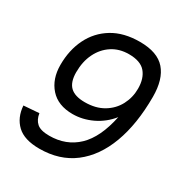

<svg xmlns="http://www.w3.org/2000/svg" viewBox="-173 -854 945 997"><g transform="rotate(30 300.0 -355.0)"><path d="M203 16Q113 16 69 -25.5Q25 -67 20 -137L112 -144Q117 -108 139.5 -88Q162 -68 214 -68Q315 -68 382 -132Q449 -196 477 -331Q436 -280 379 -253Q322 -226 263 -226Q175 -226 128 -279Q81 -332 81 -416Q81 -505 115.5 -575Q150 -645 216.5 -685.5Q283 -726 380 -726Q485 -726 532.5 -671.5Q580 -617 580 -512Q580 -349 536 -230.5Q492 -112 408 -48Q324 16 203 16ZM287 -311Q352 -311 398 -338.5Q444 -366 468 -411.5Q492 -457 492 -510Q492 -571 462 -606.5Q432 -642 362 -642Q305 -642 262 -614Q219 -586 195 -537Q171 -488 171 -424Q171 -365 199 -338Q227 -311 287 -311Z"/></g></svg>

Font: Geist Regular
Style: Italic
Weight: 400
Italic angle: -12°
Designer: Basement.studio, Andrés Briganti, Mateo Zaragoza
Foundry: Basement.studio, Vercel, Andrés Briganti, Guido Ferreyra, Mateo Zaragoza
Version: Version 1.500; ttfautohint (v1.8.4.7-5d5b)